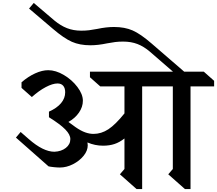

<svg xmlns="http://www.w3.org/2000/svg" viewBox="-20 -1272 1472 1302"><path d="M1272 -686V10H1234L1121 -90L1152 -126V-686H944V10H906L793 -90L824 -126V-333Q791 -307 756.5 -295.5Q722 -284 679 -284Q624 -284 573 -306Q575 -292 575 -287Q575 -250 547 -215.5Q519 -181 475 -158.5Q431 -136 386 -136Q369 -136 345 -138.5Q321 -141 309 -144L88 -339L120 -377L175 -329Q273 -243 349 -243Q396 -245 426.5 -269Q457 -293 457 -329Q457 -359 423 -394Q389 -429 312 -477V-515Q366 -539 394 -572.5Q422 -606 422 -646Q422 -675 408.5 -690.5Q395 -706 370 -706Q337 -706 290.5 -681.5Q244 -657 196 -614L126 -676V-714Q171 -753 218.5 -774.5Q266 -796 307 -796Q358 -796 413 -763.5Q468 -731 505 -682Q542 -633 542 -589Q542 -547 515.5 -508.5Q489 -470 444 -445Q480 -420 492 -410Q528 -385 557.5 -374.5Q587 -364 614 -364Q667 -364 715 -395.5Q763 -427 824 -503V-686H660L590 -748V-786H1153L996 -922Q955 -957 912 -973.5Q869 -990 815 -990Q785 -990 761.5 -987Q738 -984 706 -978Q645 -965 593 -965Q521 -965 467.5 -988.5Q414 -1012 338 -1077L177 -1214L209 -1252L350 -1132Q391 -1098 434.5 -1081Q478 -1064 531 -1064Q561 -1064 584.5 -1067Q608 -1070 640 -1076Q701 -1089 753 -1089Q826 -1089 879.5 -1065.5Q933 -1042 1008 -977L1229 -786H1362L1432 -724V-686Z"/></svg>

Font: Inknut
Style: Antiqua
Weight: 400
Designer: Claus Eggers Srensen
Foundry: Claus Eggers Srensen
Version: Version 1.000; ttfautohint (v1.2) -l 7 -r 28 -G 50 -x 13 -D 